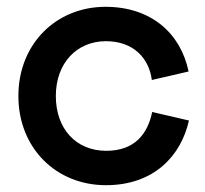

<svg xmlns="http://www.w3.org/2000/svg" viewBox="-20 -530 602 564"><path d="M34 -248C34 -95 145 14 291 14C433 14 512 -73 535 -176L427 -201C414 -138 377 -87 292 -87C204 -87 144 -151 144 -248C144 -345 206 -409 291 -409C373 -409 418 -358 426 -295L534 -320C511 -431 425 -510 290 -510C145 -510 34 -401 34 -248Z"/></svg>

Font: Space Text SemiBold
Style: Regular
Weight: 600
Designer: Florian Karsten (Space Text), Colophon Foundry (Space Mono)
Foundry: Florian Karsten
Version: Version 1.003;PS 001.003;hotconv 1.0.88;makeotf.lib2.5.64775